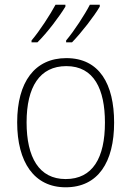

<svg xmlns="http://www.w3.org/2000/svg" viewBox="-20 -786 559 816"><path d="M404 -758V-766H362C341 -725 295 -654 261 -614V-606H286C326 -647 381 -718 404 -758ZM258 -758V-766H216C194 -725 149 -655 114 -614V-606H139C181 -647 234 -718 258 -758ZM465 -265C465 -428 403 -539 262 -539C128 -539 53 -438 53 -266C53 -97 125 10 259 10C397 10 465 -97 465 -265ZM93 -266C93 -417 149 -505 262 -505C380 -505 426 -406 426 -265C426 -115 374 -25 259 -25C146 -25 93 -117 93 -266Z"/></svg>

Font: Noto Sans Thai Looped SemiCondensed ExtraLight
Style: Regular
Weight: 200
Width: 4
Designer: Sasikarn Vongin, Ben Mitchell
Foundry: The Fontpad Ltd
Version: Version 1.001